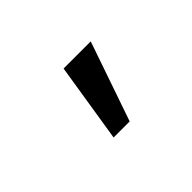

<svg xmlns="http://www.w3.org/2000/svg" viewBox="-44 -897 353 353"><g transform="rotate(-45 132.0 -720.5)"><path d="M101.3 -643.3H143.1L196.5 -798H125.9Z"/></g></svg>

Font: Vazir FD Light
Style: Regular
Weight: 300
Foundry: DejaVu fonts team - Redesigned by Saber Rastikerdar
Version: Version 21.10;October 20, 2019;FontCreator 12.0.0.2547 64-bi